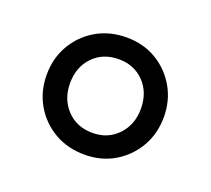

<svg xmlns="http://www.w3.org/2000/svg" viewBox="-65 -794 501 456"><g transform="rotate(20 185.5 -566.0)"><path d="M186 -418Q143 -418 109.5 -437.5Q76 -457 56.5 -490.5Q37 -524 37 -566Q37 -608 56.5 -641.5Q76 -675 109.5 -694.5Q143 -714 186 -714Q228 -714 261 -694.5Q294 -675 313.5 -641.5Q333 -608 333 -566Q333 -524 313.5 -490.5Q294 -457 261 -437.5Q228 -418 186 -418ZM186 -473Q225 -473 250 -499.5Q275 -526 275 -566Q275 -607 250 -633Q225 -659 186 -659Q146 -659 121 -633Q96 -607 96 -566Q96 -526 121 -499.5Q146 -473 186 -473Z"/></g></svg>

Font: Nunito Sans
Style: Regular
Weight: 400
Designer: Vernon Adams
Foundry: Vernon Adams
Version: Version 3.101; ttfautohint (v1.8.4.7-5d5b);gftools[0.9.27]